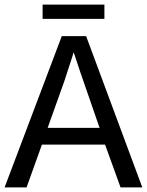

<svg xmlns="http://www.w3.org/2000/svg" viewBox="-20 -816 640 836"><path d="M504.9 0 437.5 -186.5H162.6L95.7 0H0L249 -658.7H355L599.6 0ZM300.8 -588.4 294.9 -569.3 261.2 -465.8 187.5 -259.3H413.6L329.1 -503.4ZM434.6 -733.9H165.5V-795.9H434.6Z"/></svg>

Font: Cousine
Style: Regular
Weight: 400
Monospace: yes
Designer: Steve Matteson
Foundry: Monotype Imaging Inc.
Version: Version 1.21